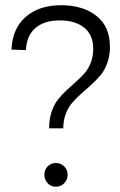

<svg xmlns="http://www.w3.org/2000/svg" viewBox="-20 -707 459 735"><path d="M23.9 -517.1Q27.3 -597.7 78.4 -642.3Q129.4 -687 213.9 -687Q297.9 -687 349.4 -646Q400.9 -605 400.9 -527.8Q400.9 -494.6 391.1 -466.8Q381.3 -439 365.5 -419.9Q349.6 -400.9 330.6 -383.5Q311.5 -366.2 292.5 -349.6Q273.4 -333 257.6 -314.9Q241.7 -296.9 231.9 -271.5Q222.2 -246.1 222.2 -215.8H168Q168 -250 177.2 -278.1Q186.5 -306.2 201.4 -325.2Q216.3 -344.2 234.4 -361.1Q252.4 -377.9 270.5 -393.8Q288.6 -409.7 303.5 -426.5Q318.4 -443.4 327.6 -467.3Q336.9 -491.2 336.9 -520Q336.9 -573.7 302.2 -601.3Q267.6 -628.9 209 -628.9Q149.9 -628.9 116 -600.1Q82 -571.3 79.1 -515.1ZM193.8 -83Q212.9 -83 225.8 -70.1Q238.8 -57.1 238.8 -38.1Q238.8 -18.6 225.6 -5.4Q212.4 7.8 193.8 7.8Q175.3 7.8 162.6 -5.4Q149.9 -18.6 149.9 -38.1Q149.9 -57.6 162.6 -70.3Q175.3 -83 193.8 -83Z"/></svg>

Font: Montserrat arm Light
Style: Regular
Weight: 300
Designer: Julieta Ulanovsky
Foundry: Julieta Ulanovsky
Version: Version 6.000;PS 006.000;hotconv 1.0.88;makeotf.lib2.5.64775